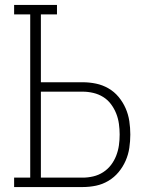

<svg xmlns="http://www.w3.org/2000/svg" viewBox="-20 -755 640 775"><path d="M37 0V-38H102V-697H37V-735H210V-697H145V-423H314Q341 -423 367.5 -417.5Q394 -412 417.5 -398.5Q441 -385 458.5 -364Q476 -343 487 -318Q498 -293 502 -266Q506 -239 506 -212Q506 -185 502 -158Q498 -131 487 -106Q476 -81 458.5 -60Q441 -39 417.5 -25Q394 -11 367.5 -5.5Q341 0 314 0ZM145 -38H314Q335 -38 356.5 -43Q378 -48 396.5 -60Q415 -72 428 -89Q441 -106 449 -126.5Q457 -147 460 -168.5Q463 -190 463 -212Q463 -233 460 -255Q457 -277 449 -297Q441 -317 428 -334.5Q415 -352 396.5 -363.5Q378 -375 356.5 -380Q335 -385 314 -385H145Z"/></svg>

Font: Iosevka Etoile Extralight
Style: Regular
Weight: 200
Designer: Belleve Invis
Foundry: Belleve Invis
Version: Version 22.1.2; ttfautohint (v1.8.4)